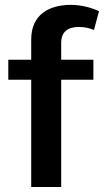

<svg xmlns="http://www.w3.org/2000/svg" viewBox="-20 -749 417 769"><path d="M105 -429.7V0H225.1V-429.7H354V-509.8H225.1V-577.6C225.1 -622.1 252.4 -641.1 295.9 -641.1C318.8 -641.1 342.8 -635.3 356.4 -628.9L376.5 -704.1C346.7 -718.3 306.2 -729.5 263.2 -729.5C176.8 -729.5 105 -690.4 105 -591.3V-509.8H13.2V-429.7Z"/></svg>

Font: Estedad SemiBold
Style: Regular
Weight: 600
Designer: Amin Abedi
Version: Version 7.3